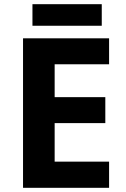

<svg xmlns="http://www.w3.org/2000/svg" viewBox="-20 -897 600 917"><path d="M501 0H90V-714H501V-590H241V-433H483V-309H241V-125H501ZM466 -877V-774H135V-877Z"/></svg>

Font: Noto Sans Lisu
Style: Regular
Weight: 400
Designer: Monotype Design Team. David Williams.
Foundry: Monotype Imaging Inc.
Version: Version 2.102